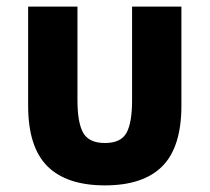

<svg xmlns="http://www.w3.org/2000/svg" viewBox="-20 -546 633 580"><path d="M297 14Q181 14 123 -44Q65 -102 65 -227V-526H214V-244Q214 -175 231.5 -144.5Q249 -114 297 -114Q345 -114 362 -144.5Q379 -175 379 -244V-526H528V-227Q528 -102 470.5 -44Q413 14 297 14Z"/></svg>

Font: Ubuntu Sans ExtraBold
Style: Regular
Weight: 800
Designer: Dalton Maag Ltd
Foundry: Dalton Maag Ltd
Version: Version 1.006; ttfautohint (v1.8.4.7-5d5b)